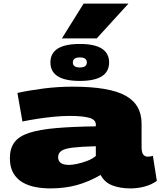

<svg xmlns="http://www.w3.org/2000/svg" viewBox="-20 -1040 896 1070"><path d="M35 -159Q35 -213 60.5 -247Q86 -281 142.5 -299.5Q199 -318 290.5 -326Q382 -334 514 -336V-346Q514 -373 477.5 -383.5Q441 -394 367 -394Q329 -394 281 -389.5Q233 -385 186 -377.5Q139 -370 105 -363L77 -522Q145 -537 224.5 -547Q304 -557 384 -557Q588 -557 678.5 -507.5Q769 -458 769 -351V-220Q769 -190 778.5 -178.5Q788 -167 802 -167Q809 -167 817 -168Q825 -169 832 -172L854 -32Q825 -11 786.5 -0.5Q748 10 707 10Q649 10 605.5 -7Q562 -24 541 -65Q475 -27 408 -8.5Q341 10 259 10Q218 10 178 2.5Q138 -5 106 -23.5Q74 -42 54.5 -75Q35 -108 35 -159ZM304 -164Q304 -121 365 -121Q383 -121 411 -127Q439 -133 467.5 -144Q496 -155 514 -171V-225Q432 -223 386.5 -217.5Q341 -212 322.5 -199.5Q304 -187 304 -164ZM425 -589Q261 -589 261 -692Q261 -795 425 -795Q588 -795 588 -692Q588 -589 425 -589ZM425 -664Q464 -664 464 -692Q464 -720 425 -720Q386 -720 386 -692Q386 -664 425 -664ZM325 -826 446 -1020H696L519 -826Z"/></svg>

Font: Georama Extra Expanded ExtraBold
Style: Regular
Weight: 800
Width: 8
Designer: Jean-Baptiste Levee
Foundry: Production Type
Version: Version 1.000